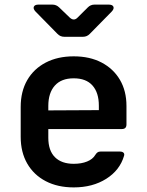

<svg xmlns="http://www.w3.org/2000/svg" viewBox="-20 -805 640 835"><path d="M300.6 10Q230.9 10 178.9 -17.1Q126.9 -44.2 98.4 -93.7Q70 -143.2 70 -210V-340Q70 -407.2 98.4 -456.5Q126.9 -505.8 178.9 -532.9Q230.9 -560 300.6 -560Q370.3 -560 421.7 -533.1Q473.1 -506.2 501.6 -457.8Q530 -409.3 530 -344.1V-263.8Q530 -243.8 510 -243.8H190.1V-205.9Q190.1 -150.1 219 -121.3Q247.9 -92.6 300.6 -92.6Q334.1 -92.6 358.7 -102.6Q383.4 -112.6 394.2 -131Q398.8 -138.4 403.8 -142.1Q408.8 -145.9 416.8 -145.9H501.1Q512.1 -145.9 517.1 -140.9Q522.1 -135.9 519.5 -127.3Q501 -64.5 441.9 -27.3Q382.8 10 300.6 10ZM409.9 -315.3V-345.3Q409.9 -402.1 382.2 -433.2Q354.6 -464.4 300.6 -464.4Q246.6 -464.4 218.4 -432.7Q190.1 -401 190.1 -344.1V-324.9L418.6 -326.1ZM259.5 -645Q242 -645 229.7 -657.9L134.6 -754.7Q123.3 -766.7 127.2 -775.8Q131.1 -785 147.6 -785H207.5Q225 -785 237.4 -772.7L283.7 -728.2Q301.8 -711.7 318.1 -729.2L361.2 -772.1Q373.6 -785 391.1 -785H452.4Q469.4 -785 473.2 -775.8Q477.1 -766.7 465.8 -754.7L370.7 -657.9Q358.4 -645 340.9 -645Z"/></svg>

Font: Pitagon Sans Mono
Style: Regular
Weight: 400
Monospace: yes
Designer: Travis Tran
Foundry: Pitagon
Version: Version 1.001;gftools[0.9.26]